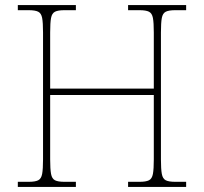

<svg xmlns="http://www.w3.org/2000/svg" viewBox="-20 -734 801 754"><path d="M50 0V-20H93Q118 -20 130 -26Q142 -32 145.5 -51Q149 -70 149 -108V-606Q149 -645 145.5 -663.5Q142 -682 130 -688Q118 -694 93 -694H50V-714H278V-694H233Q208 -694 196 -688Q184 -682 180.5 -663.5Q177 -645 177 -606V-386H584V-606Q584 -645 580.5 -663.5Q577 -682 565 -688Q553 -694 528 -694H483V-714H711V-694H668Q643 -694 631 -688Q619 -682 615.5 -663.5Q612 -645 612 -606V-108Q612 -70 615.5 -51Q619 -32 631 -26Q643 -20 668 -20H711V0H483V-20H528Q553 -20 565 -26Q577 -32 580.5 -51Q584 -70 584 -108V-361H177V-108Q177 -70 180.5 -51Q184 -32 196 -26Q208 -20 233 -20H278V0Z"/></svg>

Font: Noto Serif Telugu Thin
Style: Regular
Weight: 100
Designer: Jelle Bosma - Monotype Design Team
Foundry: Monotype Imaging Inc.
Version: Version 2.005; ttfautohint (v1.8.4.7-5d5b)